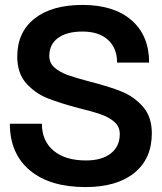

<svg xmlns="http://www.w3.org/2000/svg" viewBox="-20 -746 656 779"><path d="M585 -492H455Q455 -551 418 -584.5Q381 -618 315 -618Q251 -618 215.5 -592Q180 -566 180 -519Q180 -490 201.5 -471.5Q223 -453 255 -441.5Q287 -430 344 -415Q423 -395 473.5 -374.5Q524 -354 560 -313Q596 -272 596 -205Q596 -102 525 -44.5Q454 13 327 13Q182 13 101 -55Q20 -123 20 -244H150Q150 -174 197.5 -134.5Q245 -95 329 -95Q393 -95 429.5 -123.5Q466 -152 466 -202Q466 -232 444.5 -251Q423 -270 390.5 -281.5Q358 -293 301 -307Q221 -328 171.5 -348Q122 -368 86 -408.5Q50 -449 50 -517Q50 -615 120 -670.5Q190 -726 315 -726Q442 -726 513.5 -664Q585 -602 585 -492Z"/></svg>

Font: Non Bureau Medium
Style: Regular
Weight: 500
Designer: Jona Saucedo
Foundry: Non Foundry
Version: Version 1.000; ttfautohint (v1.8.4)